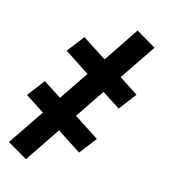

<svg xmlns="http://www.w3.org/2000/svg" viewBox="-120 -563 719 801"><g transform="rotate(15 239.0 -162.5)"><path d="M65 157 -22 106 83 -49 0 -103 57 -178 136 -127 221 -253 112 -324 169 -398 274 -330 376 -482 463 -431 358 -276 441 -222 384 -147 305 -198 220 -72 329 -1 272 73 167 5Z"/></g></svg>

Font: Iosevka Curly Slab XBdObl
Style: Regular
Weight: 800
Italic angle: -9°
Monospace: yes
Designer: Belleve Invis
Foundry: Belleve Invis
Version: Version 11.1.0; ttfautohint (v1.8.3)